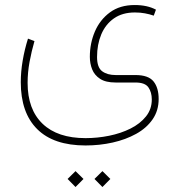

<svg xmlns="http://www.w3.org/2000/svg" viewBox="-20 -335 717 767"><path d="M389.2 348.6 420.9 379.9 389.2 412.1 357.4 379.9ZM281.7 348.6 313.5 379.9 281.7 412.1 250 379.9ZM321.8 246.1Q194.3 246.1 128.7 180.9Q63 115.7 63 -6.8Q63 -48.3 70.6 -92.8Q78.1 -137.2 91.8 -180.7L117.7 -170.9Q106 -130.4 98.1 -87.9Q90.3 -45.4 90.3 -3.9Q90.3 102.1 150.1 159.4Q210 216.8 321.8 216.8Q369.1 216.8 416 207.3Q462.9 197.8 501.5 178.5Q540 159.2 563.2 130.1Q586.4 101.1 586.4 62.5Q586.4 33.7 573 14.2Q559.6 -5.4 521 -5.4H441.9Q402.3 -5.4 379.9 -20Q357.4 -34.7 348.1 -58.1Q338.9 -81.5 338.9 -107.9Q338.9 -162.1 359.1 -209.2Q379.4 -256.3 419.2 -285.6Q459 -314.9 518.1 -314.9Q568.4 -314.9 603 -296.4L594.2 -272.5Q577.6 -278.3 559.1 -281.7Q540.5 -285.2 519 -285.2Q468.8 -285.2 435.1 -261.5Q401.4 -237.8 384.5 -197.5Q367.7 -157.2 367.7 -107.4Q367.7 -65.4 388.2 -50.3Q408.7 -35.2 441.9 -35.2H521Q572.8 -35.2 593.3 -9.8Q613.8 15.6 613.8 60.5Q613.8 106.9 589.6 141.8Q565.4 176.8 523.9 199.7Q482.4 222.7 430.2 234.4Q377.9 246.1 321.8 246.1Z"/></svg>

Font: Vazirmatn FD NL Thin
Style: Regular
Weight: 100
Designer: Saber Rastikerdar
Foundry: Saber Rastikerdar
Version: Version 33.003